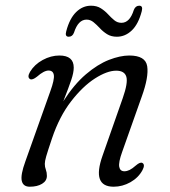

<svg xmlns="http://www.w3.org/2000/svg" viewBox="-20 -662 610 690"><path d="M88.5 -377.5Q76.5 -384 88 -404Q104 -430.5 133.5 -446.5Q163 -462.5 193.5 -462.5Q245 -462.5 245 -419Q245 -401 236.2 -375Q227.5 -349 207.5 -298Q246 -358.5 288.5 -394.8Q331 -431 371.5 -446.8Q412 -462.5 444.5 -462.5Q503 -462.5 509 -424Q515 -385.5 489.5 -315L419 -116Q405.5 -78.5 408.5 -62.5Q411.5 -46.5 427 -46.5Q436 -46.5 445.8 -51.2Q455.5 -56 468.5 -67.5Q483.5 -80.5 491.5 -76.5Q502.5 -70.5 492 -50.5Q477.5 -23.5 448.8 -7.2Q420 9 388.5 9Q309 9 348.5 -102.5L421 -309Q440.5 -364.5 434 -386.2Q427.5 -408 397.5 -408Q365 -408 321.2 -380Q277.5 -352 235.5 -297.8Q193.5 -243.5 167 -165Q151 -117.5 146 -100Q141 -82.5 141 -73Q141 -62 144.8 -52.2Q148.5 -42.5 148.5 -30Q148.5 -12 131.2 -1.5Q114 9 87 9Q63 9 58.2 -12.2Q53.5 -33.5 71 -81.5L161 -334.5Q176 -376 173.5 -392.2Q171 -408.5 154.5 -408.5Q138 -408.5 113 -386.5Q96.5 -373.5 88.5 -377.5ZM400 -530Q379.5 -530 364.8 -539.2Q350 -548.5 338.8 -560.8Q327.5 -573 316.2 -582.2Q305 -591.5 291 -591.5Q261 -591.5 246 -545Q240.5 -530 227 -530Q212.5 -530 218 -549.5Q230 -595.5 253.5 -618.5Q277 -641.5 307 -641.5Q328 -641.5 342.5 -632.2Q357 -623 368.2 -610.8Q379.5 -598.5 390.8 -589.2Q402 -580 416.5 -580Q446.5 -580 461 -626.5Q467 -641.5 480.5 -641.5Q494.5 -641.5 489.5 -622Q477.5 -575.5 453.8 -552.8Q430 -530 400 -530Z"/></svg>

Font: Fraunces 9pt Soft Light
Style: Italic
Weight: 300
Italic angle: -16°
Version: Version 1.000;[0bf87f6ff]